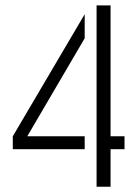

<svg xmlns="http://www.w3.org/2000/svg" viewBox="-20 -705 528 725"><path d="M28.3 -141.6V-190.4L299.8 -651.4V-560.5L83 -190.4H299.8V-141.6ZM344.7 0V-684.6H397.5V-190.4H450.2V-141.6H397.5V0Z"/></svg>

Font: Post No Bills Jaffna
Style: Regular
Weight: 400
Designer: Kosala Senevirathne, Siva Puranthara, Lasantha Premarathna, Tharique Azeez
Foundry: Mooniak
Version: Version 1.220 ; ttfautohint (v1.6)